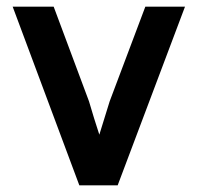

<svg xmlns="http://www.w3.org/2000/svg" viewBox="-20 -556 592 576"><path d="M18 -536 218 0H333L535 -536H416L309 -252L278 -152C257 -218 267 -185 247 -252L141 -536Z"/></svg>

Font: All Genders v4
Style: Regular
Weight: 400
Designer: Rassam Alawdi
Foundry: Rassam Art
Version: Version 3.100;FEAKit 1.0